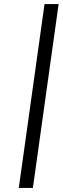

<svg xmlns="http://www.w3.org/2000/svg" viewBox="-20 -720 309 940"><path d="M198 -700H267L141 200H72Z"/></svg>

Font: Fivo Sans Modern
Style: Italic
Weight: 400
Designer: Alexander Slobzheninov
Foundry: Alexander Slobzheninov
Version: 1.0